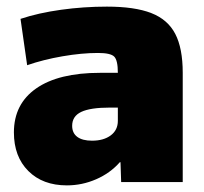

<svg xmlns="http://www.w3.org/2000/svg" viewBox="-20 -550 615 580"><path d="M22 -150Q22 -236 89.5 -283Q157 -330 282 -330H336Q336 -368 325 -379Q314 -390 276 -390Q227 -390 169 -380Q111 -370 62 -353L42 -493Q96 -511 164.5 -520.5Q233 -530 303 -530Q387 -530 437 -510.5Q487 -491 509.5 -447.5Q532 -404 532 -330V0H346L344 -60H342Q313 -27 270.5 -8.5Q228 10 182 10Q109 10 65.5 -33.5Q22 -77 22 -150ZM258 -125Q293 -125 314.5 -141Q336 -157 336 -185V-225H312Q253 -225 225.5 -212Q198 -199 198 -170Q198 -148 213.5 -136.5Q229 -125 258 -125Z"/></svg>

Font: Enso Black
Style: Regular
Weight: 900
Designer: Coji Morishita
Foundry: UNDERFOREST DESIGN
Version: Version 1.000